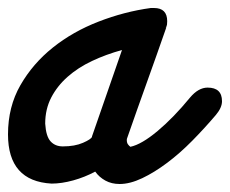

<svg xmlns="http://www.w3.org/2000/svg" viewBox="-68 -414 575 480"><path d="M407 -170Q428 -195 451 -195Q487 -195 487 -161Q487 -145 472 -127Q444 -94 413 -62.5Q382 -31 350 -7Q318 17 287.5 31.5Q257 46 231 46Q211 46 195.5 37.5Q180 29 170 15Q144 29 115 37Q86 45 61 45Q-48 39 -48 -78Q-48 -147 -17 -201Q14 -255 64 -295Q114 -335 178.5 -360Q243 -385 309 -394H317Q350 -394 350 -361Q350 -356 349.5 -352.5Q349 -349 346 -343L348 -346Q324 -277 299 -207.5Q274 -138 250 -69Q249 -67 249 -64Q249 -57 252 -53Q255 -49 258 -47Q286 -53 326 -86.5Q366 -120 407 -170ZM162 -73 237 -289Q197 -278 162 -261.5Q127 -245 101 -222Q75 -199 60 -170Q45 -141 45 -105Q47 -73 58.5 -60.5Q70 -48 89 -48Q119 -48 139.5 -57Q160 -66 162 -72Z"/></svg>

Font: Discipuli Britannica Bold
Style: Regular
Weight: 700
Designer: Peter Wiegel
Foundry: Peter Wiegel
Version: Version 0.001 2009